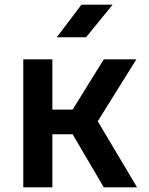

<svg xmlns="http://www.w3.org/2000/svg" viewBox="-20 -805 640 825"><path d="M350 -645 464 -785H330L224 -645ZM205 0V-228H292L426 0H569L400 -284L566 -550H426L292 -334H205V-550H80V0Z"/></svg>

Font: Tekne LDO
Style: Bold
Weight: 700
Monospace: yes
Designer: Alessio Laiso, Mario Rullo, Paolo Rosset
Foundry: Alessio Laiso
Version: Version 1.000;hotconv 1.0.109;makeotfexe 2.5.65596